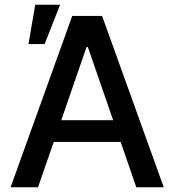

<svg xmlns="http://www.w3.org/2000/svg" viewBox="-20 -795 740 815"><path d="M675.1 0H558.6L492.2 -192.5H208.1L141.3 0H24.9L286.6 -727.3H413.4ZM460.2 -284.8 353 -595.2H347.3L240.1 -284.8ZM169.4 -608H100.9L129.6 -774.9H235.1Z"/></svg>

Font: Linik Sans Medium
Style: Regular
Weight: 500
Designer: Rasmus Andersson (font), Cristiano Sobral (main changes)
Foundry: rsms
Version: Version 3.018;June 1, 2022;FontCreator 14.0.0.2814 64-bit; t